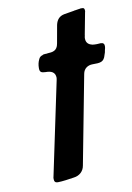

<svg xmlns="http://www.w3.org/2000/svg" viewBox="-82 -769 560 814"><g transform="rotate(-10 198.5 -362.5)"><path d="M100 -8C119 -8 152 -13 171 -16C195 -19 213 -35 217 -59L290 -441C294 -464 312 -475 332 -475C365 -475 381 -475 389 -506C392 -513 393 -518 394 -525C396 -531 397 -537 397 -542C397 -552 392 -557 381 -557C376 -557 372 -556 365 -556C358 -556 353 -556 346 -557C333 -560 319 -567 319 -588C319 -591 319 -594 320 -596C320 -597 320 -597 320 -598L321 -601C321 -602 321 -602 321 -603L339 -698C340 -699 340 -702 340 -705C340 -713 337 -717 331 -717C328 -717 325 -717 322 -717C320 -716 318 -716 317 -716L298 -713C297 -713 295 -713 293 -712L251 -705C230 -701 218 -688 213 -666L199 -588C194 -556 172 -555 153 -554C150 -553 146 -553 141 -553C137 -552 133 -553 130 -550C122 -548 116 -543 113 -535C108 -525 105 -513 105 -498C105 -479 114 -478 130 -477C153 -477 172 -471 172 -444L171 -440C171 -439 171 -439 171 -438L86 -34C85 -32 85 -29 85 -24C85 -13 90 -8 100 -8Z"/></g></svg>

Font: Bangerz
Style: Regular
Weight: 400
Designer: vernon adams
Foundry: Vernon Adams
Version: Version 2.10;December 28, 2023;FontCreator 13.0.0.2683 64-bi